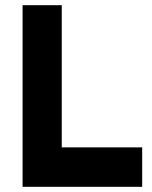

<svg xmlns="http://www.w3.org/2000/svg" viewBox="-20 -720 586 740"><path d="M67 0H528V-152H218V-700H67Z"/></svg>

Font: Unageo
Style: ExtraBold
Weight: 800
Designer: Richard Sepsi
Foundry: Richard Sepsi
Version: Version 2.000